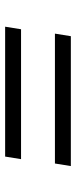

<svg xmlns="http://www.w3.org/2000/svg" viewBox="206 -625 296 748"><g transform="rotate(-90 354.0 -251.0)"><path d="M624 -379 614 -317H108L118 -379ZM597 -185 587 -123H81L91 -185Z"/></g></svg>

Font: Josefin Slab SemiBold
Style: Italic
Weight: 600
Italic angle: -12°
Designer: Santiago Orozco
Foundry: Typemade
Version: Version 2.000